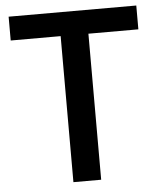

<svg xmlns="http://www.w3.org/2000/svg" viewBox="-52 -759 669 804"><g transform="rotate(-5 283.0 -357.0)"><path d="M340.8 0H224.1V-613.8H14.2V-713.9H550.8V-613.8H340.8Z"/></g></svg>

Font: f1_46894          
Style: Regular
Weight: 600
Foundry: Ascender Corporation
Version: Version 1.10